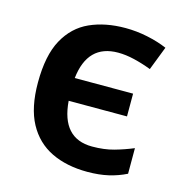

<svg xmlns="http://www.w3.org/2000/svg" viewBox="-88 -633 690 725"><g transform="rotate(15 256.5 -271.0)"><path d="M316 10Q235 10 175 -19Q115 -48 82 -109Q49 -170 49 -268Q49 -374 83 -436Q117 -498 177 -525Q237 -552 316 -552Q359 -552 402 -543Q445 -534 480 -519L444 -426Q410 -439 376.5 -447Q343 -455 313 -455Q194 -455 179 -320H407V-231H179Q190 -87 309 -87Q356 -87 393.5 -97.5Q431 -108 467 -123V-23Q435 -7 398.5 1.5Q362 10 316 10Z"/></g></svg>

Font: Noto Sans SemiBold
Style: Regular
Weight: 600
Designer: Monotype Design Team
Foundry: Monotype Imaging Inc.
Version: Version 2.007